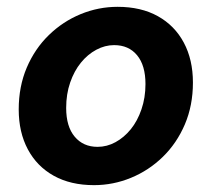

<svg xmlns="http://www.w3.org/2000/svg" viewBox="-20 -528 640 560"><path d="M254.2 12Q186 12 136.9 -15.3Q87.8 -42.6 61.2 -92.4Q34.6 -142.2 34.6 -208.8Q34.6 -275.8 58.1 -330.9Q81.7 -386.1 122.5 -425.7Q163.3 -465.4 215.3 -486.8Q267.2 -508.1 323.1 -508.1Q391.3 -508.1 440.4 -480.8Q489.5 -453.5 516.1 -403.7Q542.7 -353.9 542.7 -287.3Q542.7 -220.5 519.2 -165.3Q495.6 -110.1 454.8 -70.4Q414 -30.7 362.1 -9.4Q310.2 12 254.2 12ZM264.5 -99.7Q291.9 -99.7 316.8 -113.3Q341.8 -126.9 361.4 -151Q381 -175.1 392.6 -209.1Q404.3 -243.1 404.3 -282.9Q404.3 -337.3 379.8 -366.9Q355.4 -396.4 312.8 -396.4Q286.2 -396.4 260.9 -382.9Q235.5 -369.3 215.9 -345.1Q196.3 -321 184.7 -287.4Q173 -253.8 173 -213.2Q173 -158.8 197.9 -129.3Q222.7 -99.7 264.5 -99.7Z"/></svg>

Font: SourceCodeVF
Style: Italic
Weight: 200
Italic angle: -11°
Monospace: yes
Designer: Paul D. Hunt, Teo Tuominen
Foundry: Adobe
Version: Version 1.026;hotconv 1.1.0;makeotfexe 2.6.0